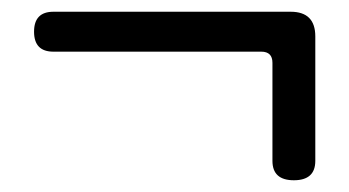

<svg xmlns="http://www.w3.org/2000/svg" viewBox="-20 -423 595 327"><path d="M517 -149Q517 -116 480.5 -116Q444 -116 444 -149V-316Q444 -335 425 -335H71Q38 -335 38 -369Q38 -403 71 -403H475Q517 -403 517 -361Z"/></svg>

Font: Raw Maruko Gothic CJK TC
Style: Regular
Weight: 400
Version: Version 1.001